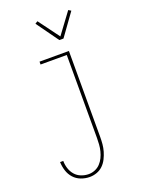

<svg xmlns="http://www.w3.org/2000/svg" viewBox="-177 -831 854 1136"><g transform="rotate(-20 250.0 -263.0)"><path d="M185 223Q157 223 130.5 213Q104 203 85.5 182.5Q67 162 58.5 135Q50 108 49 80H69Q69 104 76.5 127.5Q84 151 99.5 169Q115 187 138 196Q161 205 185 205Q205 205 224.5 197Q244 189 258 174Q272 159 281 140.5Q290 122 295 102Q300 82 301.5 61.5Q303 41 303 20V-502H138V-520H323V20Q323 43 321 66Q319 89 312.5 111Q306 133 295.5 154Q285 175 268.5 191Q252 207 230 215Q208 223 185 223ZM292 -600 192 -739 208 -749 305 -618 402 -749 418 -739 318 -600Z"/></g></svg>

Font: Iosevka Term Curly Thin
Style: Regular
Weight: 100
Designer: Belleve Invis
Foundry: Belleve Invis
Version: Version 32.3.0